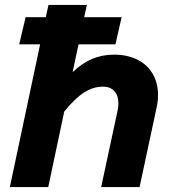

<svg xmlns="http://www.w3.org/2000/svg" viewBox="-20 -760 690 780"><path d="M461 -340Q461 -372 444.5 -390Q428 -408 398 -408Q359 -408 322 -384.5Q285 -361 241 -307L176 0H20L143 -580H58L84 -690H166L177 -740H333L322 -690H474L449 -580H299L275 -467Q314 -504 355 -521Q396 -538 443 -538Q497 -538 537.5 -518Q578 -498 600 -460.5Q622 -423 622 -374Q622 -349 616 -322L547 0H391L458 -312Q461 -327 461 -340Z"/></svg>

Font: Azeret Mono
Style: Bold Italic
Weight: 700
Italic angle: -12°
Designer: Martin Vácha
Foundry: Displaay
Version: Version 1.000; Glyphs 3.0.3, build 3074